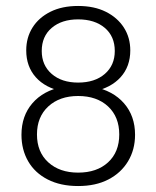

<svg xmlns="http://www.w3.org/2000/svg" viewBox="-20 -614 524 644"><path d="M242 10Q183 10 140 -12Q97 -34 74.5 -73Q52 -112 52 -162Q52 -225 88.5 -267.5Q125 -310 190 -323L191 -307Q132 -319 100 -355Q68 -391 68 -445Q68 -488 89 -521.5Q110 -555 149 -574.5Q188 -594 242 -594Q296 -594 335 -574.5Q374 -555 395.5 -521.5Q417 -488 417 -445Q417 -391 384.5 -355Q352 -319 293 -307V-323Q359 -310 396 -267.5Q433 -225 433 -162Q433 -112 409.5 -73Q386 -34 343.5 -12Q301 10 242 10ZM104 -163Q104 -104 142 -69.5Q180 -35 242 -35Q305 -35 342.5 -69.5Q380 -104 380 -163Q380 -222 342.5 -257Q305 -292 242 -292Q180 -292 142 -257Q104 -222 104 -163ZM120 -443Q120 -395 153.5 -366Q187 -337 242 -337Q298 -337 331.5 -366Q365 -395 365 -443Q365 -492 331.5 -520.5Q298 -549 242 -549Q187 -549 153.5 -520.5Q120 -492 120 -443Z"/></svg>

Font: Rokkitt SemiBold Light
Style: Regular
Weight: 300
Version: Version 3.103